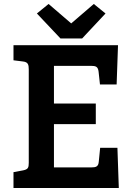

<svg xmlns="http://www.w3.org/2000/svg" viewBox="-20 -948 673 968"><path d="M579 0 572 -203H485L478 -133C476 -108 464 -104 440 -104H252V-322H463V-426H252V-616H439C463 -616 474 -612 477 -587L484 -522H568L575 -720H48V-644L96 -638C121 -635 125 -623 125 -598V-127C125 -102 121 -94 96 -89L48 -80V0ZM394 -754 512 -880 453 -928 339 -830 225 -928 166 -880 285 -754Z"/></svg>

Font: Enriqueta
Style: Bold
Weight: 700
Designer: Viviana Monsalve, Gustavo Ibarra
Foundry: Viviana Monsalve, Gustavo Ibarra
Version: Version 1.002